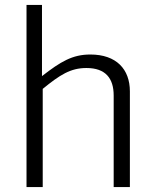

<svg xmlns="http://www.w3.org/2000/svg" viewBox="-20 -762 637 782"><path d="M88 0H154V-400C224 -457 267 -485 332 -485C410 -485 443 -443 443 -373V0H509V-390C509 -480 454 -540 348 -540C275 -540 227 -511 151 -452V-742H88Z"/></svg>

Font: 18Franklin Light
Style: Regular
Weight: 300
Designer: Pablo Impallari, Rodrigo Fuenzalida (Modified by Dan O. Williams)
Version: Version 0.025;PS 000.025;hotconv 1.0.88;makeotf.lib2.5.64775